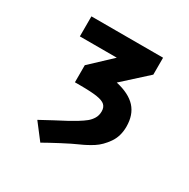

<svg xmlns="http://www.w3.org/2000/svg" viewBox="-146 -622 892 905"><g transform="rotate(30 300.0 -169.0)"><path d="M189.5 26.5Q263.5 -11.5 291 -29Q316 -44.5 330.5 -56.2Q345 -68 355 -84.5Q365 -101 365 -123Q365 -145 352.2 -157Q339.5 -169 307.5 -174Q275.5 -179 214.5 -179H187V-272L300 -378H99V-487H489V-395L358.5 -276.5Q432 -260 467 -221.5Q502 -183 502 -119Q502 -66.5 475.8 -29Q449.5 8.5 418 28.8Q386.5 49 352 64Q323 76.5 270.2 104.2Q217.5 132 188 149L122 63Q137.5 54 189.5 26.5Z"/></g></svg>

Font: JuliaMono Black
Style: Italic
Weight: 900
Italic angle: -9°
Monospace: yes
Designer: cormullion
Foundry: corm
Version: Version 0.057; ttfautohint (v1.8.4)